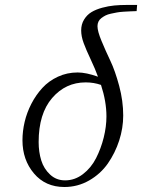

<svg xmlns="http://www.w3.org/2000/svg" viewBox="-20 -749 574 776"><path d="M70.8 -182.1Q70.8 -218.8 79.6 -256.3Q88.4 -293.9 106.9 -329.8Q125.5 -365.7 151.4 -393.8Q177.2 -421.9 214.1 -439Q251 -456.1 293.9 -456.1Q328.1 -456.1 376 -439Q365.2 -469.2 346.7 -508.5Q328.1 -547.9 318.1 -575Q308.1 -602.1 308.1 -626Q308.1 -650.9 319.8 -669.9Q331.5 -689 349.6 -700Q367.7 -710.9 393.1 -717.8Q418.5 -724.6 441.9 -726.8Q465.3 -729 491.2 -729H534.2L532.2 -704.1Q515.6 -703.6 506.1 -703.1Q496.6 -702.6 480 -701.7Q463.4 -700.7 452.9 -698.7Q442.4 -696.8 428.7 -693.8Q415 -690.9 406.5 -686.5Q397.9 -682.1 389.9 -676Q381.8 -669.9 377.9 -661.6Q374 -653.3 374 -643.1Q374 -622.6 390.4 -583.3Q406.7 -543.9 426 -503.4Q445.3 -462.9 461.7 -401.9Q478 -340.8 478 -282.2Q478 -231.4 461.7 -180.9Q445.3 -130.4 415.8 -88.1Q386.2 -45.9 340.1 -19.5Q293.9 6.8 240.2 6.8Q163.6 6.8 117.2 -48.1Q70.8 -103 70.8 -182.1ZM136.2 -174.8Q136.2 -134.8 146.7 -100.8Q157.2 -66.9 182.4 -43.5Q207.5 -20 243.2 -20Q282.2 -20 315.2 -45.2Q348.1 -70.3 368.2 -109.6Q388.2 -148.9 399.2 -193.1Q410.2 -237.3 410.2 -278.8Q410.2 -338.9 388.2 -405.8Q359.4 -416 326.2 -416Q245.1 -416 190.7 -352.8Q136.2 -289.6 136.2 -174.8Z"/></svg>

Font: Dehuti
Style: Italic
Weight: 400
Version: Version 1.2